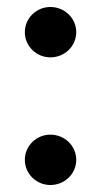

<svg xmlns="http://www.w3.org/2000/svg" viewBox="-20 -519 288 549"><path d="M124 -355C165 -355 198 -387 198 -427C198 -467 165 -499 124 -499C84 -499 51 -467 51 -427C51 -387 84 -355 124 -355ZM124 10C165 10 198 -22 198 -62C198 -102 165 -134 124 -134C84 -134 51 -102 51 -62C51 -22 84 10 124 10Z"/></svg>

Font: LaHaus Display SemiBold
Style: Regular
Weight: 600
Designer: We are Make, BastardaType, Dalton Maag Ltd
Foundry: BastardaType, Dalton Maag Ltd
Version: Version 3.100;Glyphs 3.3 (3331)